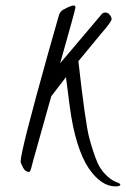

<svg xmlns="http://www.w3.org/2000/svg" viewBox="-20 -599 456 695"><path d="M248 -579.1C240.2 -579.1 227.2 -574.1 209 -564C201.5 -559.4 196.5 -553.2 193.8 -545.4L157.2 -417C88.9 -173.5 54.7 -39.4 54.7 -14.6C55 -10.1 57.9 -2.6 63.5 7.8C69 18.2 76.3 23.4 85.4 23.4C88.1 23.4 90.7 18.4 93.3 8.3L100.1 -17.6C103.4 -29.9 113.8 -67 131.3 -128.7C148.9 -190.3 160.3 -231 165.5 -250.5L218.8 -319.8C221.4 -298.3 226 -262.5 232.7 -212.2C239.3 -161.9 248.5 -118 260.3 -80.6C272 -43.1 285.6 -12.9 301.3 10.3C331.2 53.9 363.4 75.7 397.9 75.7C409.3 75.7 415.2 73.6 415.5 69.3C415.2 66.4 411 63.6 402.8 60.8C394.7 58 386.2 53.2 377.4 46.4C356.9 30.4 341.7 10.7 331.8 -12.7C321.9 -36.1 312.3 -65.3 303 -100.3C293.7 -135.3 280.6 -227.7 263.7 -377.4L344.7 -475.6C370.8 -505.5 383.8 -523.4 383.8 -529.3C384.1 -534.5 381.9 -539.9 377.2 -545.4C372.5 -550.9 367.3 -553.7 361.6 -553.7C355.9 -553.7 351.6 -551.9 348.6 -548.3L197.8 -370.1C234.9 -501 253.3 -568.4 253.2 -572.3C253 -576.2 251.3 -578.5 248 -579.1Z"/></svg>

Font: Kristi
Style: Medium
Weight: 400
Italic angle: -15°
Version: Version 1.003